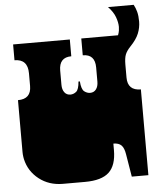

<svg xmlns="http://www.w3.org/2000/svg" viewBox="-58 -912 799 968"><g transform="rotate(-5 341.5 -428.0)"><path d="M221 6Q151 6 100.5 -33.5Q50 -73 36 -135Q35 -140 34 -146Q33 -152 32.5 -158.5Q32 -165 32 -171V-172Q32 -179 32 -180.5Q32 -182 32 -187.5Q32 -193 32 -209V-260Q32 -277 32 -281.5Q32 -286 32 -288Q32 -290 32 -296V-297Q32 -304 32 -305.5Q32 -307 32 -312.5Q32 -318 32 -334V-434Q99 -434 99 -500V-564Q99 -636 32 -636V-716H319V-631Q257 -631 257 -564V-492Q257 -468 268 -453.5Q279 -439 298 -439Q314 -439 327.5 -450Q341 -461 344 -501H351Q354 -461 368 -450Q382 -439 398 -439Q417 -439 428 -453.5Q439 -468 439 -492V-564Q439 -631 377 -631V-716H563Q568 -729 569.5 -739.5Q571 -750 571 -758Q571 -780 561 -807.5Q551 -835 525 -862H655Q664 -846 669.5 -825.5Q675 -805 675 -776Q675 -745 663 -715.5Q651 -686 620 -654Q601 -634 594 -616Q587 -598 587 -565V-500Q587 -434 654 -434V-334Q654 -318 654 -312.5Q654 -307 654 -305.5Q654 -304 654 -297V-296Q654 -290 654 -288Q654 -286 654 -281.5Q654 -277 654 -260V0H570L551 -115Q546 -147 532.5 -160.5Q519 -174 492 -174V-141Q492 -64 454.5 -29Q417 6 333 6Z"/></g></svg>

Font: Danfo
Style: Regular
Weight: 400
Designer: Seyi Olusanya, David Udoh, Eyiyemi Adegbite, Mirko Velimirović
Version: Version 1.000